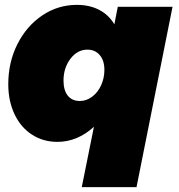

<svg xmlns="http://www.w3.org/2000/svg" viewBox="-20 -575 734 789"><path d="M14 -229Q14 -319 51.5 -393.5Q89 -468 153.5 -511.5Q218 -555 296 -555Q348 -555 387.5 -534.5Q427 -514 450 -475L464 -547H689L541 194H316L366 -54Q298 8 216 8Q157 8 111 -22Q65 -52 39.5 -106Q14 -160 14 -229ZM409 -288Q409 -326 390 -348.5Q371 -371 339 -371Q298 -371 269.5 -333.5Q241 -296 241 -244Q241 -204 258.5 -182Q276 -160 308 -160Q335 -160 358.5 -177.5Q382 -195 395.5 -224.5Q409 -254 409 -288Z"/></svg>

Font: Gontserrat Black
Style: Italic
Weight: 900
Italic angle: -11.3°
Designer: Julieta Ulanovsky
Foundry: Julieta Ulanovsky
Version: Version 6.001